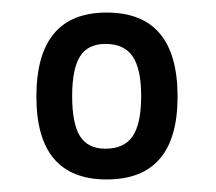

<svg xmlns="http://www.w3.org/2000/svg" viewBox="-20 -727 344 306"><path d="M150 -441Q38 -441 38 -573Q38 -707 150 -707Q263 -707 263 -573Q263 -441 150 -441ZM148 -490Q178 -490 191.5 -510Q205 -530 205 -574Q205 -617 191.5 -637Q178 -657 148 -657Q120 -657 107.5 -637Q95 -617 95 -574Q95 -530 107.5 -510Q120 -490 148 -490Z"/></svg>

Font: Asap Semi Condensed Medium
Style: Regular
Weight: 500
Width: 4
Designer: Pablo Cosgaya
Foundry: Omnibus-Type
Version: Version 3.001; ttfautohint (v1.8.4.7-5d5b)